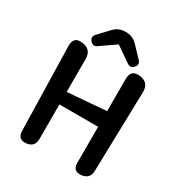

<svg xmlns="http://www.w3.org/2000/svg" viewBox="-228 -1162 1247 1328"><g transform="rotate(30 396.0 -498.5)"><path d="M550 -341H241V-65Q241 0 176 7Q111 13 109 -52L93 -724Q92 -800 166 -790Q241 -780 241 -704V-441L550 -466V-724Q550 -800 626 -790Q700 -780 699 -704L683 -66Q682 -1 616 7Q550 13 550 -53ZM389 -906 268 -822Q239 -802 216 -829Q192 -856 216 -882L294 -965Q331 -1005 385 -1005H391Q445 -1005 482 -966L562 -882Q587 -857 563 -829Q539 -802 509 -823Z"/></g></svg>

Font: MaokenZhuyuanTi
Style: Regular
Weight: 400
Designer: Fontworks Inc & LongZhuTi team: ZERO子、时光羊、荆南、频凡、刘鹏、Little White Dog、帆影Magmeta、奈白不弍、白日月球、ChaoTawei、雨三（排名不分先后）
Version: Version 1.000; 20230222